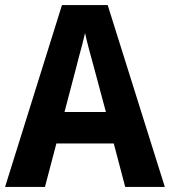

<svg xmlns="http://www.w3.org/2000/svg" viewBox="-20 -829 669 756"><path d="M473 -93 428 -264H202L157 -93H0L224 -809H404L629 -93ZM349 -567Q341 -596 331 -633Q321 -670 315 -699Q311 -681 304 -654.5Q297 -628 290.5 -604Q284 -580 281 -567L234 -388H397Z"/></svg>

Font: Noto Sans Telugu UI SemiCondensed
Style: Bold
Weight: 700
Width: 4
Designer: Jelle Bosma - Monotype Design Team
Foundry: Monotype Imaging Inc.
Version: Version 2.005; ttfautohint (v1.8.4.7-5d5b)